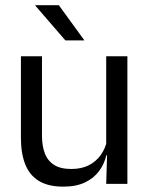

<svg xmlns="http://www.w3.org/2000/svg" viewBox="-20 -703 573 734"><path d="M140.5 -488V-184.5Q140.5 -146 151.2 -117.2Q162 -88.5 186.5 -72.8Q211 -57 252.5 -57Q291.5 -57 319.5 -71.2Q347.5 -85.5 365.2 -110.5Q383 -135.5 389.5 -167L404 -109.5H386.5Q379 -76.5 359 -49.2Q339 -22 305.2 -5.8Q271.5 10.5 222 10.5Q164.5 10.5 128.8 -11.2Q93 -33 76.5 -74.8Q60 -116.5 60 -175.5V-488ZM467 -488V0H386L389.5 -117L386 -122V-488ZM205 -683 302 -549.5V-548.5H230L115 -681.5V-683Z"/></svg>

Font: Anek Telugu Medium
Style: Regular
Weight: 400
Version: Version 1.003